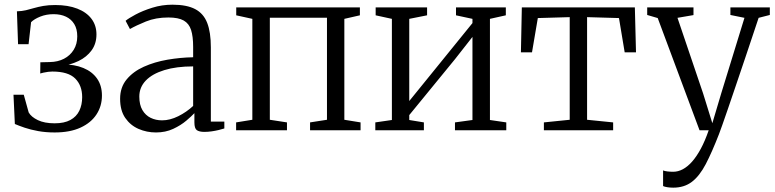

<svg xmlns="http://www.w3.org/2000/svg" viewBox="-20 -570 3390 840"><path d="M219 9.5Q180 9.5 147 3.5Q114 -2.5 88.2 -11.2Q62.5 -20 45 -27.5L39 -155.5H84L105.5 -78Q116.5 -58.5 145.5 -44.5Q174.5 -30.5 219 -30.5Q261 -30.5 287.8 -45Q314.5 -59.5 327 -85.5Q339.5 -111.5 339.5 -145Q339.5 -196 309 -226.5Q278.5 -257 209 -257Q201.5 -257 190.8 -255.8Q180 -254.5 170.2 -252.2Q160.5 -250 156 -248.5L156.5 -297.5L198 -298.5Q233 -299 260 -313Q287 -327 302.5 -352.2Q318 -377.5 318 -411Q318 -443 305 -464.5Q292 -486 268.8 -497Q245.5 -508 214.5 -508Q183 -508 156.5 -497.5Q130 -487 116 -473L105 -376.5H59L54 -520.5Q75.5 -521 93.2 -525.2Q111 -529.5 129 -534.8Q147 -540 169.2 -544Q191.5 -548 221.5 -548Q278 -548 318.2 -532.2Q358.5 -516.5 380.2 -487.8Q402 -459 402 -419.5Q402 -379 380.8 -349.8Q359.5 -320.5 323.8 -303.2Q288 -286 244.5 -280.5L253 -288.5Q306 -288.5 344.8 -272.5Q383.5 -256.5 404.8 -226Q426 -195.5 426 -152Q426 -106 402.2 -69.5Q378.5 -33 332.5 -11.8Q286.5 9.5 219 9.5Z M662.5 9.5Q622 9.5 586.2 -6Q550.5 -21.5 528 -54Q505.5 -86.5 505.5 -138Q505.5 -188 534 -222.5Q562.5 -257 609.2 -278Q656 -299 712.5 -308.8Q769 -318.5 825 -319.5V-364.5Q825 -410.5 816 -438.8Q807 -467 783.8 -480.2Q760.5 -493.5 716.5 -493.5Q661.5 -493.5 618.5 -476Q575.5 -458.5 548.5 -443L529.5 -479Q541.5 -489.5 572.8 -506.2Q604 -523 646.2 -536.2Q688.5 -549.5 734.5 -549.5Q797 -549.5 833.8 -530.2Q870.5 -511 886.5 -469.8Q902.5 -428.5 902.5 -363V-38H961.5V-8Q950.5 -4.5 936 -1Q921.5 2.5 905.2 4.8Q889 7 874 7Q852 7 841.2 -0.5Q830.5 -8 830.5 -34.5V-75Q819 -62.5 795.2 -42.2Q771.5 -22 737.8 -6.2Q704 9.5 662.5 9.5ZM689 -43.5Q723.5 -43.5 759.8 -61.5Q796 -79.5 825 -106.5V-279.5Q751.5 -279.5 698.8 -263.2Q646 -247 617.8 -217.5Q589.5 -188 589.5 -147.5Q589.5 -111.5 603 -88.5Q616.5 -65.5 639 -54.5Q661.5 -43.5 689 -43.5Z M1013 0V-34.5L1084 -46V-487.5L1013.5 -503V-537.5H1554.5V-503L1486.5 -487.5V-46L1557.5 -34.5V0H1336.5V-34.5L1410.5 -46V-492.5H1160.5V-46L1235.5 -34.5V0Z M1622 0V-34.5L1694.5 -45V-487.5L1623.5 -503V-537.5H1848.5V-503L1770.5 -487.5V-128L1841.5 -215.5L2047 -469V-487.5L1975 -503V-537.5H2193V-503L2123.5 -487.5V-45L2195 -34.5V0H1970.5V-34.5L2047 -45V-408.5L1970.5 -311L1770.5 -66.5V-45L1834.5 -34.5V0Z M2359.5 0V-34.5L2472.5 -46V-495L2333 -491L2307.5 -341H2259L2263 -537.5H2757.5L2762.5 -341H2713L2688 -491L2548.5 -495V-46L2662.5 -34.5V0Z M2925.5 251Q2911 251 2899 249Q2887 247 2881 244V175.5Q2887 178.5 2899.8 180Q2912.5 181.5 2925 181.5Q2946.5 181.5 2967.2 170.5Q2988 159.5 3007.8 137.2Q3027.5 115 3046 80.8Q3064.5 46.5 3080.5 0H3040.5L2857.5 -491L2811.5 -504.5V-537.5H3014V-504L2944 -492L3056 -161.5L3096.5 -31L3135.5 -162L3237 -492L3175.5 -504.5V-537.5H3348V-504.5L3299 -492Q3268.5 -400 3243.2 -325.2Q3218 -250.5 3198.2 -192.2Q3178.5 -134 3164 -91.8Q3149.5 -49.5 3139.8 -22.2Q3130 5 3125.5 17Q3095 95.5 3067.8 147.8Q3040.5 200 3007 225.5Q2973.5 251 2925.5 251Z"/></svg>

Font: Merriweather 60pt Light
Style: Regular
Weight: 300
Version: Version 2.100